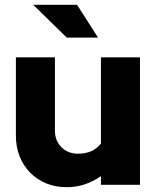

<svg xmlns="http://www.w3.org/2000/svg" viewBox="-20 -767 651 797"><path d="M46 0ZM208 -529V-225Q208 -183 235 -156Q262 -129 304 -129Q366 -129 399 -171V-529H561V0H399V-36Q368 -14 332.5 -2Q297 10 257 10Q210 10 171.5 -6Q133 -22 105 -50.5Q77 -79 61.5 -118Q46 -157 46 -203V-529ZM300 -747 387 -611H257L118 -747Z"/></svg>

Font: Rosa Sans Black
Style: Regular
Weight: 900
Designer: Pentagram / MCKL
Foundry: Pentagram / MCKL
Version: Version 1.005;September 16, 2019;FontCreator 11.5.0.2425 64-